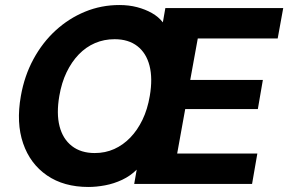

<svg xmlns="http://www.w3.org/2000/svg" viewBox="-20 -732 1147 764"><path d="M332 12Q234 12 167 -34Q100 -80 72 -161.5Q44 -243 63 -350Q77 -430 113 -496.5Q149 -563 201.5 -611Q254 -659 318.5 -685.5Q383 -712 455 -712Q493 -712 525.5 -703.5Q558 -695 584.5 -680Q611 -665 628 -643L638 -700H1107L1085 -579H767L737 -414H1026L1006 -298H717L685 -121H1004L983 0H514L524 -57Q499 -32 466 -16.5Q433 -1 398 5.5Q363 12 332 12ZM357 -123Q399 -123 434.5 -139Q470 -155 498.5 -184.5Q527 -214 547 -255.5Q567 -297 576 -350Q588 -420 575 -470.5Q562 -521 526.5 -548.5Q491 -576 436 -576Q394 -576 358 -560.5Q322 -545 293.5 -515.5Q265 -486 245 -444.5Q225 -403 216 -350Q204 -280 217 -229.5Q230 -179 266 -151Q302 -123 357 -123Z"/></svg>

Font: DM Sans 9pt Black
Style: Italic
Weight: 900
Italic angle: -10°
Version: Version 4.004;gftools[0.9.30]